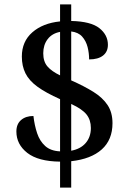

<svg xmlns="http://www.w3.org/2000/svg" viewBox="-20 -780 601 879"><path d="M255 -40Q155 -41 105 -80Q55 -119 55 -178Q55 -212 76.5 -230.5Q98 -249 133 -249Q138 -206 150 -170Q162 -134 187 -111.5Q212 -89 255 -87V-326Q190 -355 151.5 -383Q113 -411 96.5 -444.5Q80 -478 80 -521Q80 -590 128 -632Q176 -674 255 -682V-760H306V-684Q396 -682 435 -651Q474 -620 474 -575Q474 -543 451.5 -525.5Q429 -508 388 -508Q388 -537 381 -564.5Q374 -592 356.5 -612Q339 -632 306 -636V-412Q365 -386 407.5 -359.5Q450 -333 472.5 -299Q495 -265 495 -216Q495 -140 446 -96Q397 -52 306 -42V79H255ZM255 -634Q218 -627 198 -600.5Q178 -574 178 -536Q178 -498 197.5 -475.5Q217 -453 255 -435ZM306 -90Q349 -98 372.5 -125.5Q396 -153 396 -194Q396 -231 376 -256Q356 -281 306 -304Z"/></svg>

Font: Noto Serif Lao Medium
Style: Regular
Weight: 500
Designer: Monotype Design Team
Foundry: Monotype Imaging Inc.
Version: Version 2.003; ttfautohint (v1.8.4.7-5d5b)